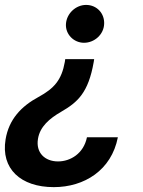

<svg xmlns="http://www.w3.org/2000/svg" viewBox="-21 -568 585 785"><path d="M362.2 -314.6 364 -326.3H245.7L244 -314.6C230.8 -240.8 200.3 -206.3 136.4 -171.5C65.3 -133.2 15.3 -79.5 1.8 1.8C-18.1 121.8 63.6 197.1 198.9 197.1C323.5 197.1 434.7 128.2 460.9 -6.7H334.5C321 60 266.7 92 216.3 92C161.9 92 125 55.8 134.2 0C142 -50.1 181.5 -83.5 228.7 -110.8C296.5 -149.9 340.2 -188.6 362.2 -314.6ZM248.6 -469.8C246.1 -427.9 280.5 -393.1 322.4 -393.1C365.4 -393.1 403.1 -427.2 404.8 -469.8C407 -513.5 374.6 -547.9 331 -547.9C289.4 -547.9 251.4 -513.5 248.6 -469.8Z"/></svg>

Font: Margiela Sans Semi Bold
Style: Italic
Weight: 600
Italic angle: -9.39999°
Designer: Stefan Endress, Andreas Faust
Version: Version 1.100;FEAKit 1.0